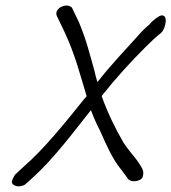

<svg xmlns="http://www.w3.org/2000/svg" viewBox="-20 -672 605 678"><path d="M22 -32C20 -22 32 -14 46 -14C55 -14 63 -17 68 -20L96 -45C171 -113 239 -205 301 -283C310 -259 321 -234 333 -211C354 -164 377 -110 408 -73C416 -62 426 -50 433 -39C439 -34 444 -32 452 -32C466 -32 482 -38 484 -48C486 -56 488 -63 483 -75C466 -109 443 -128 417 -167C388 -216 360 -274 340 -330L339 -333C387 -394 440 -452 495 -507C514 -526 531 -542 549 -556C560 -565 572 -602 561 -614C555 -620 545 -618 538 -612C532 -609 524 -602 516 -595L507 -585C491 -572 476 -556 463 -541C418 -491 369 -440 324 -382C320 -395 316 -410 313 -424C294 -491 286 -527 259 -593L234 -645C215 -665 166 -641 182 -613L207 -561C245 -480 261 -415 286 -332C285 -331 281 -326 278 -323L277 -322C212 -241 137 -147 63 -83L33 -55C32 -54 24 -40 22 -32Z"/></svg>

Font: Stray Cat
Style: BdCnObl
Weight: 700
Version: Version 1.0